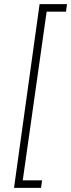

<svg xmlns="http://www.w3.org/2000/svg" viewBox="-20 -743 342 924"><path d="M47.5 161 170.5 -723H302.5L297.5 -687H204.5L89.5 125H182.5L177.5 161Z"/></svg>

Font: Public Sans Thin
Style: Italic
Weight: 100
Italic angle: -8°
Designer: The Public Sans project authors (U.S. Web Design System). Libre Franklin designed by Pablo Impallari and Rodrigo Fuenzal
Version: Version 2.000